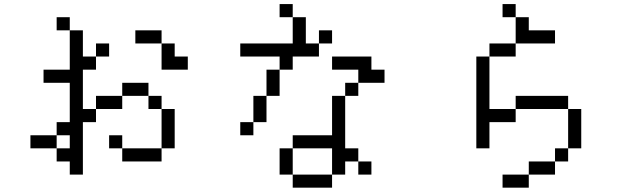

<svg xmlns="http://www.w3.org/2000/svg" viewBox="-20 -832 3040 915"><path d="M875 -500V-562.5H812.5V-625H750Q750 -625 750 -500ZM500 -562.5V-625H437.5V-562.5H375Q375 -562.5 375 -687.5H312.5V-500H187.5V-437.5H312.5V-250H250V-187.5H125V-125H250V-62.5H312.5V0H375Q375 0 375 -250H437.5V-312.5H375V-500H437.5V-562.5ZM250 -125V-187.5H312.5V-125ZM562.5 -125V-62.5H750V-125ZM562.5 -125V-187.5H500V-125ZM750 -125H812.5V-312.5H750ZM437.5 -312.5H562.5V-375H437.5ZM750 -312.5V-375H687.5V-312.5ZM562.5 -375H687.5V-437.5H562.5ZM750 -625V-687.5H625V-625ZM312.5 -687.5V-750H250V-687.5Z M1750 0V-62.5H1687.5V0ZM1812.5 -437.5V-500H1750V-562.5H1562.5V-500H1687.5V-437.5H1625V-375H1562.5V-187.5H1375V-125H1312.5Q1312.5 -125 1312.5 0H1375V62.5H1562.5V0H1375Q1375 0 1375 -125H1562.5Q1562.5 -125 1562.5 0H1625V-62.5H1687.5V-125H1625Q1625 -125 1625 -375H1687.5V-437.5ZM1562.5 -625V-687.5H1500V-625H1437.5Q1437.5 -625 1437.5 -750H1375Q1375 -750 1375 -625H1125V-562.5H1312.5V-500H1250Q1250 -500 1250 -375H1187.5Q1187.5 -375 1187.5 -250H1125V-187.5H1187.5V-250H1250Q1250 -250 1250 -375H1312.5Q1312.5 -375 1312.5 -500H1375V-562.5H1500V-625ZM1375 -750V-812.5H1312.5V-750Z M2625 -625V-687.5H2500V-750H2437.5Q2437.5 -750 2437.5 -625H2312.5V-562.5H2250V-125H2312.5Q2312.5 -125 2312.5 -250H2437.5V-312.5H2312.5Q2312.5 -312.5 2312.5 -562.5H2437.5V-625ZM2500 0H2375V62.5H2500ZM2500 0H2625V-62.5H2500ZM2625 -62.5H2687.5V-125H2625ZM2687.5 -125H2750V-312.5H2687.5ZM2437.5 -312.5H2687.5V-375H2437.5ZM2437.5 -750V-812.5H2375V-750Z"/></svg>

Font: Unifont
Style: Regular
Weight: 500
Version: Version 15.1.04